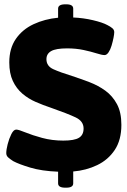

<svg xmlns="http://www.w3.org/2000/svg" viewBox="-20 -788 590 889"><path d="M282 81Q249 81 249 61V7Q173 4 120 -12Q67 -28 41 -42Q27 -51 18 -59Q9 -67 9 -79Q9 -95 15.5 -120.5Q22 -146 32.5 -167Q43 -188 55 -188Q66 -188 97.5 -175Q129 -162 175 -149.5Q221 -137 273 -137Q324 -137 345.5 -150Q367 -163 367 -193Q367 -227 330 -244.5Q293 -262 216 -289Q180 -301 145.5 -316Q111 -331 83.5 -354.5Q56 -378 39.5 -413Q23 -448 23 -499Q23 -564 53.5 -608Q84 -652 135.5 -676Q187 -700 249 -706V-748Q249 -768 282 -768H287Q319 -768 319 -748V-707Q366 -705 410.5 -694.5Q455 -684 477 -672Q491 -665 500 -657.5Q509 -650 509 -639Q509 -630 505.5 -612.5Q502 -595 496.5 -576.5Q491 -558 482.5 -545.5Q474 -533 464 -533Q452 -533 427 -541Q402 -549 367 -556.5Q332 -564 291 -564Q239 -564 217 -551.5Q195 -539 195 -514Q195 -482 227 -467.5Q259 -453 314 -436Q354 -423 394.5 -407.5Q435 -392 468 -368Q501 -344 521.5 -306Q542 -268 542 -210Q542 -140 511.5 -94Q481 -48 430 -23.5Q379 1 319 6V61Q319 81 287 81Z"/></svg>

Font: Asap Semi Expanded ExtraBold
Style: Regular
Weight: 800
Width: 6
Designer: Pablo Cosgaya
Foundry: Omnibus-Type
Version: Version 3.001; ttfautohint (v1.8.4.7-5d5b)